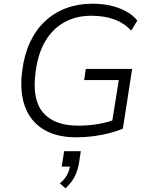

<svg xmlns="http://www.w3.org/2000/svg" viewBox="-20 -733 819 1036"><path d="M392 8Q285 8 214.5 -35Q144 -78 114.5 -158.5Q85 -239 100 -352Q111 -439 142.5 -506Q174 -573 223.5 -619Q273 -665 337.5 -689Q402 -713 478 -713Q532 -713 577.5 -702.5Q623 -692 660 -672Q697 -652 721 -622L688 -568Q648 -610 594.5 -629Q541 -648 472 -648Q391 -648 327.5 -613Q264 -578 224 -510Q184 -442 172 -343Q152 -197 212 -126Q272 -55 401 -55Q461 -55 514 -64.5Q567 -74 610 -92L580 -44L621 -301H434L443 -361H693L643 -39Q614 -26 572 -15Q530 -4 483.5 2Q437 8 392 8ZM333 283 303 256Q331 233 343 208.5Q355 184 359 157L370 166H313L326 83H416L406 148Q399 189 381.5 222.5Q364 256 333 283Z"/></svg>

Font: Nunito Sans 7pt Light
Style: Italic
Weight: 300
Italic angle: -9°
Designer: Vernon Adams
Foundry: Vernon Adams
Version: Version 3.101;gftools[0.9.27]